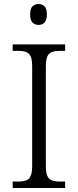

<svg xmlns="http://www.w3.org/2000/svg" viewBox="-20 -935 388 955"><path d="M43 0V-32H70Q94 -32 109.5 -37.5Q125 -43 132.5 -60Q140 -77 140 -111V-603Q140 -638 132.5 -654.5Q125 -671 109.5 -676.5Q94 -682 70 -682H43V-714H304V-682H278Q255 -682 239 -676.5Q223 -671 215.5 -654.5Q208 -638 208 -603V-111Q208 -77 215.5 -60Q223 -43 239 -37.5Q255 -32 278 -32H304V0ZM172 -811Q154 -811 142 -822.5Q130 -834 130 -863Q130 -893 142 -904Q154 -915 172 -915Q189 -915 201 -904Q213 -893 213 -863Q213 -834 201 -822.5Q189 -811 172 -811Z"/></svg>

Font: Noto Serif Hebrew Light
Style: Regular
Weight: 300
Version: Version 2.003